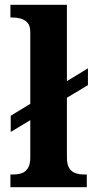

<svg xmlns="http://www.w3.org/2000/svg" viewBox="-20 -780 392 800"><path d="M23.4 0V-53H35.2Q55.9 -53 71.8 -58.9Q87.7 -64.8 96.9 -80.3Q106.2 -95.8 106.2 -123.9V-279.3L24.7 -230.2V-297.8L106.2 -347.3V-645.9Q106.2 -673 94.1 -685.8Q82 -698.6 65.5 -702.8Q49.1 -707 35.2 -707H23.4V-760H258.8V-441.9L346.4 -495.4V-425.2L258.8 -372.8V-123.9Q258.8 -95.8 268 -80.3Q277.3 -64.8 293.7 -58.9Q310.1 -53 329.7 -53H341.6V0Z"/></svg>

Font: Noto Serif Khmer
Style: Regular
Weight: 400
Designer: Danh Hong and the Monotype Design Team
Foundry: Monotype Imaging Inc.
Version: Version 2.003